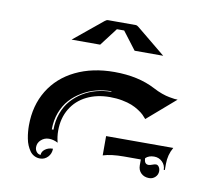

<svg xmlns="http://www.w3.org/2000/svg" viewBox="-63 -724 766 662"><g transform="rotate(10 320.0 -393.0)"><path d="M152.1 -560.8 252.7 -643.3Q259.3 -648.7 263.7 -648.7H361.3Q366 -648.7 372.3 -643.3L472.9 -560.8H372.8L325.2 -623.3H299.8Q252.4 -561 252.2 -560.8ZM58.6 -244.1Q58.6 -313.7 90.8 -366.6Q123 -419.4 181.8 -448Q240.5 -476.6 317.4 -476.6Q401.4 -476.6 461.2 -445.1Q476.8 -436.8 491.9 -431.4Q507.1 -426 518.7 -424Q530.3 -421.9 536.6 -421.1Q543 -420.4 548.1 -420.4L449.7 -335.2Q444.1 -342 437.6 -348.4Q431.2 -354.7 419.3 -362.4Q407.5 -370.1 393.8 -375.6Q380.1 -381.1 360.1 -384.9Q340.1 -388.7 317.4 -388.7Q271.5 -388.7 236.2 -371.2Q200.9 -353.8 181 -320.8Q161.1 -287.8 161.1 -244.1Q161.1 -222.2 166.5 -202.4Q150.6 -210.7 135 -210.7Q119.4 -210.7 107.7 -200.3Q95.9 -189.9 95.9 -174.6Q95.9 -164.8 101.8 -157.8Q107.7 -150.9 116 -150.9Q116 -162.6 127.2 -170.9Q138.4 -179.2 154.3 -179.2Q154.3 -161.9 143.1 -150Q131.8 -138.2 116 -138.2Q104.7 -138.2 95.5 -143.1Q86.2 -147.9 80.1 -156.6Q74 -165.3 69.6 -175.7Q65.2 -186 62.9 -198.5Q60.5 -210.9 59.6 -221.9Q58.6 -232.9 58.6 -244.1ZM138.7 -244.1H144.5Q144.5 -275.1 154.3 -302Q164.1 -328.9 180.8 -347.9Q197.5 -366.9 219.7 -380.5Q241.9 -394 267 -400.6Q292 -407.2 318.4 -407.2V-409.2Q291.5 -409.2 265.7 -402.6Q240 -396 216.9 -382.3Q193.8 -368.7 176.5 -349.5Q159.2 -330.3 148.9 -303.1Q138.7 -275.9 138.7 -244.1ZM327.1 -186.3V-253.9H562.3Q546.9 -227.3 546.9 -195.3V-173.8H543Q543 -190.4 531.2 -201.8Q519.5 -213.1 502.9 -213.1Q484.1 -213.1 472.9 -202.4Q472.9 -181.6 488 -181.4Q493.2 -181.4 500.9 -184.4Q508.5 -187.5 513.7 -187.5Q519.8 -187.5 524 -181.3Q528.3 -175 528.3 -166.3Q528.3 -154.1 519.4 -145.5Q510.5 -137 498 -137Q480.7 -137 469.8 -147.5Q459 -158 459 -174.8V-195.3H400.4Q355 -195.3 327.1 -186.3Z"/></g></svg>

Font: AgreloyInT3
Style: Medium
Weight: 400
Designer: gluk
Foundry: gluk
Version: Version 0.27